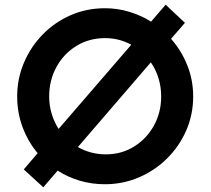

<svg xmlns="http://www.w3.org/2000/svg" viewBox="-20 -775 898 816"><path d="M766 -678 707 -610Q751 -560 776 -497.5Q801 -435 801 -365Q801 -288 771.5 -220.5Q742 -153 690 -101.5Q638 -50 570 -21Q502 8 426 8Q370 8 319 -7Q268 -22 225 -50L164 21L81 -55L140 -124Q99 -173 76 -234.5Q53 -296 53 -365Q53 -441 82 -509Q111 -577 162 -629Q213 -681 280.5 -710.5Q348 -740 426 -740Q479 -740 529 -725Q579 -710 622 -683L684 -755ZM621 -510 311 -150Q337 -135 367 -127Q397 -119 430 -119Q496 -119 549.5 -152Q603 -185 634 -241Q665 -297 665 -365Q665 -406 653.5 -443Q642 -480 621 -510ZM189 -365Q189 -327 199.5 -292Q210 -257 229 -227L538 -585Q486 -613 427 -613Q359 -613 305 -580Q251 -547 220 -490.5Q189 -434 189 -365Z"/></svg>

Font: Reem Kufi SemiBold
Style: Regular
Weight: 600
Designer: Khaled Hosny
Version: Version 1.001